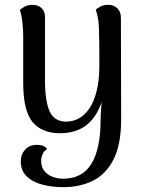

<svg xmlns="http://www.w3.org/2000/svg" viewBox="-20 -543 588 794"><path d="M241 231Q197 231 157 221Q117 211 91.5 187.5Q66 164 66 124Q66 95 84 75.5Q102 56 133 56Q162 56 175 73Q161 82 155.5 96Q150 110 150 121Q150 147 163 163.5Q176 180 197 188Q218 196 241 196Q321 196 358.5 133.5Q396 71 396 -45Q396 -62 397.5 -84.5Q399 -107 401 -130Q403 -153 405 -172L415 -190Q405 -99 358.5 -45.5Q312 8 228 8Q153 8 114.5 -38.5Q76 -85 76 -200V-391Q76 -418 73 -448Q70 -478 62 -502Q71 -510 83.5 -516.5Q96 -523 114 -523Q137 -523 151.5 -510Q166 -497 166 -473V-212Q166 -124 185.5 -82Q205 -40 254 -40Q281 -40 305.5 -53Q330 -66 349.5 -94.5Q369 -123 380 -168Q391 -213 391 -276Q391 -333 390.5 -370Q390 -407 389 -430.5Q388 -454 384.5 -470.5Q381 -487 376 -503Q382 -509 395 -516Q408 -523 428 -523Q450 -523 465 -509Q480 -495 480 -469L481 -50Q481 55 449.5 116.5Q418 178 364 204.5Q310 231 241 231Z"/></svg>

Font: Arima Thin Medium
Style: Regular
Weight: 500
Version: Version 1.100